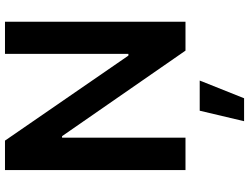

<svg xmlns="http://www.w3.org/2000/svg" viewBox="-132 -614 977 752"><g transform="rotate(-90 356.0 -238.5)"><path d="M646.5 0H533.2L198.2 -483.4H192.4V0H65.4V-707H180.7L513.7 -223.6H520.5V-707H646.5ZM297.9 55.7H416L346.7 229.5H256.8Z"/></g></svg>

Font: Pretendard Std SemiBold
Style: Regular
Weight: 600
Designer: Base glyphs from Inter by Rasmus Andersson; Hangeul glyphs from Noto Sans CJK(Source Han Sans) by Jang Soo-young and Kan
Foundry: Kil Hyung-jin
Version: Version 1.309